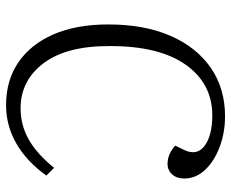

<svg xmlns="http://www.w3.org/2000/svg" viewBox="-86 -680 779 648"><g transform="rotate(90 304.0 -355.5)"><path d="M486 -588Q506 -631 471 -656.5Q436 -682 369 -682Q262 -682 198.5 -593Q135 -504 135 -338Q134 -191 192.5 -113Q251 -35 345 -35Q401 -35 449.5 -62Q498 -89 546 -148L572 -122Q525 -56 464.5 -21Q404 14 334 14Q251 14 190 -27.5Q129 -69 95.5 -146Q62 -223 62 -331Q62 -453 100.5 -541Q139 -629 208.5 -677Q278 -725 372 -725Q427 -725 475 -707Q523 -689 552.5 -658Q582 -627 582 -587Q582 -562 568 -546.5Q554 -531 533 -531Q515 -531 499.5 -538Q484 -545 471 -557Z"/></g></svg>

Font: Literata 36pt Light
Style: Italic
Weight: 300
Italic angle: -2°
Designer: Latin by Veronika Burian and Jose Scaglione. Greek by Irene Vlachou. Cyrillic by Vera Evstafieva
Foundry: TypeTogether
Version: Version 3.002